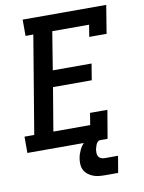

<svg xmlns="http://www.w3.org/2000/svg" viewBox="-100 -803 799 1068"><g transform="rotate(-10 300.0 -269.0)"><path d="M1 0V-92H56L148 -643H104V-735H576L550 -576H452L463 -643H255L220 -428H439L424 -336H205L164 -92H372L383 -159H481L454 0ZM404 197Q387 197 369.5 195Q352 193 337 187Q322 181 309 170.5Q296 160 288.5 145.5Q281 131 280 113.5Q279 96 282 79Q286 56 297 33Q308 10 327 -6.5Q346 -23 370 -30Q394 -37 418 -37L412 0Q404 0 398 6Q392 12 389 19.5Q386 27 384 34.5Q382 42 380 49Q379 59 379.5 69.5Q380 80 385.5 88Q391 96 400 99.5Q409 103 420 103H495L479 197Z"/></g></svg>

Font: Iosevka Slab SmBdExObl
Style: Regular
Weight: 600
Width: 7
Italic angle: -9°
Monospace: yes
Designer: Belleve Invis
Foundry: Belleve Invis
Version: Version 11.1.0; ttfautohint (v1.8.3)